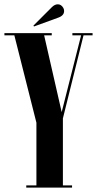

<svg xmlns="http://www.w3.org/2000/svg" viewBox="-25 -850 440 870"><path d="M94 0V-10H140V-294L40 -690H-5V-700H209.5V-690H175L254.5 -342L342.5 -690H303V-700H394.5V-690H353.5L260 -313.5V-10H301.5V0ZM129 -730 126.5 -734 210 -817.5Q223 -830.5 237 -830.5Q252.5 -830.5 262 -814Q265.5 -807.5 265.5 -800Q265.5 -779 237.5 -769.5Z"/></svg>

Font: Imbue 100pt
Style: Bold
Weight: 700
Designer: Tyler Finck
Foundry: Etcetera Type Company
Version: Version 1.102; ttfautohint (v1.8.3)